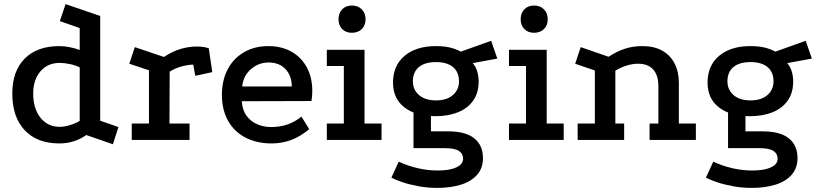

<svg xmlns="http://www.w3.org/2000/svg" viewBox="-20 -683 4000 937"><path d="M531 21 401 -24Q343 17 270 17Q161 17 100.5 -47.5Q40 -112 40 -226Q40 -336 100.5 -397Q161 -458 270 -458Q293 -458 319 -453Q345 -448 369 -439V-546L272 -580L300 -663L469 -605V-94L558 -63ZM271 -64Q293 -64 320 -72Q347 -80 369 -93V-354Q350 -364 322.5 -370Q295 -376 271 -376Q213 -376 177.5 -335Q142 -294 142 -227Q142 -153 177.5 -108.5Q213 -64 271 -64Z M780 -405Q819 -431 859.5 -443.5Q900 -456 940 -456Q977 -456 999 -447L1016 -331L933 -313L923 -368Q890 -366 860 -357Q830 -348 808 -333L807 -80H905V0H623V-80H707V-340L611 -372L638 -453Z M1489 -53Q1447 -17 1401.5 0Q1356 17 1306 17Q1232 17 1177 -12Q1122 -41 1092.5 -94.5Q1063 -148 1063 -220Q1063 -291 1091 -344.5Q1119 -398 1170.5 -428Q1222 -458 1289 -458Q1355 -458 1403 -430.5Q1451 -403 1477.5 -354Q1504 -305 1504 -239Q1504 -228 1503 -215Q1502 -202 1500 -190L1160 -189Q1163 -145 1183.5 -117.5Q1204 -90 1235.5 -76.5Q1267 -63 1304 -63Q1347 -63 1384 -76Q1421 -89 1451 -114ZM1404 -261Q1404 -313 1373.5 -345.5Q1343 -378 1291 -378Q1242 -378 1204.5 -345.5Q1167 -313 1162 -261Z M1575 -440H1759V-80H1842V0H1575V-80H1658V-361H1575ZM1697 -656Q1727 -656 1745.5 -637.5Q1764 -619 1764 -589Q1764 -559 1745.5 -541Q1727 -523 1697 -523Q1668 -523 1650 -541Q1632 -559 1632 -589Q1632 -619 1650 -637.5Q1668 -656 1697 -656Z M2106 -116Q2009 -116 1953.5 -159Q1898 -202 1898 -280Q1898 -363 1954.5 -410.5Q2011 -458 2107 -458Q2145 -458 2174 -451.5Q2203 -445 2229 -431L2377 -484L2407 -397L2287 -375Q2303 -356 2309.5 -332.5Q2316 -309 2316 -286Q2316 -229 2288.5 -191Q2261 -153 2213.5 -134.5Q2166 -116 2106 -116ZM2114 234Q2067 234 2023 226Q1979 218 1943.5 206Q1908 194 1890 184L1926 106Q1969 126 2017.5 137.5Q2066 149 2114 149Q2158 149 2185.5 141.5Q2213 134 2226.5 121.5Q2240 109 2240 92Q2240 67 2219.5 53.5Q2199 40 2150 40H1998V-156L2083 -134V-42H2167Q2252 -42 2294.5 -8Q2337 26 2337 89Q2337 138 2308 170.5Q2279 203 2228.5 218.5Q2178 234 2114 234ZM2108 -193Q2160 -193 2190 -219Q2220 -245 2220 -286Q2220 -331 2191 -355.5Q2162 -380 2108 -380Q2053 -380 2024 -355.5Q1995 -331 1995 -286Q1995 -245 2025 -219Q2055 -193 2108 -193Z M2464 -440H2648V-80H2731V0H2464V-80H2547V-361H2464ZM2586 -656Q2616 -656 2634.5 -637.5Q2653 -619 2653 -589Q2653 -559 2634.5 -541Q2616 -523 2586 -523Q2557 -523 2539 -541Q2521 -559 2521 -589Q2521 -619 2539 -637.5Q2557 -656 2586 -656Z M2799 0V-80H2883V-339L2787 -372L2814 -453L2950 -406Q2988 -431 3027.5 -444.5Q3067 -458 3116 -458Q3172 -458 3211.5 -436Q3251 -414 3272 -373.5Q3293 -333 3293 -278V-80H3376V0H3150V-80H3193V-262Q3193 -316 3167.5 -344Q3142 -372 3094 -372Q3066 -372 3036.5 -362.5Q3007 -353 2983 -338V-80H3026V0Z M3641 -116Q3544 -116 3488.5 -159Q3433 -202 3433 -280Q3433 -363 3489.5 -410.5Q3546 -458 3642 -458Q3680 -458 3709 -451.5Q3738 -445 3764 -431L3912 -484L3942 -397L3822 -375Q3838 -356 3844.5 -332.5Q3851 -309 3851 -286Q3851 -229 3823.5 -191Q3796 -153 3748.5 -134.5Q3701 -116 3641 -116ZM3649 234Q3602 234 3558 226Q3514 218 3478.5 206Q3443 194 3425 184L3461 106Q3504 126 3552.5 137.5Q3601 149 3649 149Q3693 149 3720.5 141.5Q3748 134 3761.5 121.5Q3775 109 3775 92Q3775 67 3754.5 53.5Q3734 40 3685 40H3533V-156L3618 -134V-42H3702Q3787 -42 3829.5 -8Q3872 26 3872 89Q3872 138 3843 170.5Q3814 203 3763.5 218.5Q3713 234 3649 234ZM3643 -193Q3695 -193 3725 -219Q3755 -245 3755 -286Q3755 -331 3726 -355.5Q3697 -380 3643 -380Q3588 -380 3559 -355.5Q3530 -331 3530 -286Q3530 -245 3560 -219Q3590 -193 3643 -193Z"/></svg>

Font: Podkova SemiBold
Style: Regular
Weight: 600
Designer: Ilya Yudin
Foundry: Cyreal (www.cyreal.org)
Version: Version 2.103